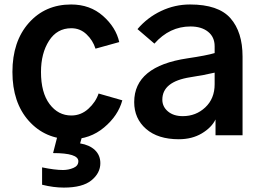

<svg xmlns="http://www.w3.org/2000/svg" viewBox="-20 -601 1157 853"><path d="M35.2 -281.2Q35.2 -417 107.9 -499Q180.7 -581.1 295.9 -581.1Q379.9 -581.1 437.5 -530.3Q495.1 -479.5 509.8 -414.1L404.3 -384.8Q392.6 -421.9 364.3 -448.7Q335.9 -475.6 296.9 -475.6Q233.4 -475.6 197.8 -419.9Q162.1 -364.3 162.1 -281.2Q162.1 -189.5 200.2 -138.7Q238.3 -87.9 296.9 -87.9Q339.8 -87.9 372.6 -117.7Q405.3 -147.5 418 -185.5L523.4 -155.3Q504.9 -86.9 442.4 -34.7Q379.9 17.6 295.9 17.6Q180.7 17.6 107.9 -64Q35.2 -145.5 35.2 -281.2ZM167 142.6Q223.6 154.3 259.8 154.3Q284.2 154.3 306.2 145Q328.1 135.7 328.1 115.2Q328.1 79.1 215.8 79.1L240.2 -15.6H350.6L335.9 36.1Q377.9 43 401.9 65.9Q425.8 88.9 425.8 124Q425.8 168 386.2 200.2Q346.7 232.4 263.7 232.4Q217.8 232.4 167 219.7Z M701.2 -158.2Q701.2 -127 726.1 -106Q751 -85 792 -85Q850.6 -85 892.1 -124Q933.6 -163.1 933.6 -226.6V-278.3Q888.7 -267.6 825.2 -257.8Q701.2 -238.3 701.2 -158.2ZM576.2 -147.5Q576.2 -306.6 812.5 -341.8Q898.4 -354.5 933.6 -365.2V-395.5Q933.6 -436.5 904.3 -460Q875 -483.4 826.2 -483.4Q733.4 -483.4 666 -407.2L590.8 -471.7Q634.8 -523.4 695.8 -552.2Q756.8 -581.1 824.2 -581.1Q950.2 -581.1 1003.9 -520Q1057.6 -459 1057.6 -349.6V0H937.5V-70.3Q919.9 -34.2 876.5 -8.3Q833 17.6 774.4 17.6Q681.6 17.6 628.9 -28.3Q576.2 -74.2 576.2 -147.5Z"/></svg>

Font: Gothic A1
Style: Bold
Weight: 700
Version: Version 2.50